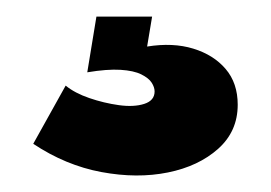

<svg xmlns="http://www.w3.org/2000/svg" viewBox="-20 -28 326 231"><path d="M20 145 59 75Q70 84 87.5 90Q105 96 123 98.5Q141 101 153.5 97Q166 93 166 82Q166 77 162.5 71.5Q159 66 150 61.5Q141 57 125 56Q109 55 85 59L96 -8H163L157 28Q188 23 212.5 30.5Q237 38 251.5 55Q266 72 266 98Q266 130 242.5 151Q219 172 182 179.5Q145 187 102 179Q59 171 20 145Z"/></svg>

Font: Bricolage Grotesque 96pt ExtraBold Condensed
Style: Regular
Weight: 800
Width: 3
Version: Version 1.001;gftools[0.9.33.dev8+g029e19f]